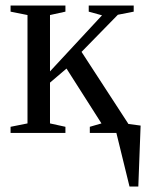

<svg xmlns="http://www.w3.org/2000/svg" viewBox="-20 -479 527 692"><path d="M486.8 -26.4 478.5 193.4H446.8L399.4 0H303.7V-22L345.7 -34.2L219.7 -231.9L160.2 -181.2V-34.2L215.8 -22V0H18.1V-22L79.1 -34.2V-424.8L18.1 -437V-459H215.8V-437L160.2 -424.8V-221.7L347.7 -423.8L299.8 -437V-459H461.9V-437L404.8 -425.8L273.9 -292L442.9 -32.2Z"/></svg>

Font: Tinos
Style: Regular
Weight: 400
Designer: Steve Matteson
Foundry: Monotype Imaging Inc.
Version: Version 1.23